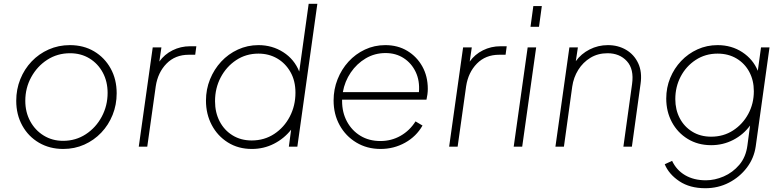

<svg xmlns="http://www.w3.org/2000/svg" viewBox="-20 -777 4148 1017"><path d="M315 12Q243 12 186.5 -21Q130 -54 98 -112Q66 -170 66 -243Q66 -304 87.5 -357.5Q109 -411 147.5 -451.5Q186 -492 238 -515Q290 -538 350 -538Q423 -538 478.5 -505Q534 -472 566 -414.5Q598 -357 598 -283Q598 -222 576.5 -168.5Q555 -115 516.5 -74.5Q478 -34 426.5 -11Q375 12 315 12ZM314 -31Q381 -31 434.5 -66Q488 -101 519 -159Q550 -217 550 -285Q550 -345 524.5 -392.5Q499 -440 454 -467.5Q409 -495 351 -495Q284 -495 230.5 -460.5Q177 -426 145.5 -368.5Q114 -311 114 -243Q114 -183 140 -135Q166 -87 211.5 -59Q257 -31 314 -31Z M715 0 789 -526H835L824 -451Q851 -489 894 -510.5Q937 -532 987 -532H1020L1014 -487H980Q908 -487 862 -440Q816 -393 805 -320L760 0Z M1314 12Q1242 12 1187 -22.5Q1132 -57 1101.5 -115Q1071 -173 1071 -244Q1071 -304 1092.5 -357Q1114 -410 1151.5 -450.5Q1189 -491 1240 -514.5Q1291 -538 1349 -538Q1422 -538 1480.5 -500.5Q1539 -463 1565 -398L1615 -757H1661L1555 0H1510L1522 -90Q1485 -43 1431 -15.5Q1377 12 1314 12ZM1313 -33Q1380 -33 1432.5 -67.5Q1485 -102 1515 -159.5Q1545 -217 1545 -286Q1545 -349 1518.5 -395.5Q1492 -442 1448 -467.5Q1404 -493 1349 -493Q1283 -493 1231 -458.5Q1179 -424 1149 -367Q1119 -310 1119 -241Q1119 -181 1143.5 -134Q1168 -87 1212 -60Q1256 -33 1313 -33Z M1996 12Q1924 12 1867.5 -22Q1811 -56 1779 -114Q1747 -172 1747 -245Q1747 -304 1768 -357Q1789 -410 1826 -450.5Q1863 -491 1913 -514.5Q1963 -538 2021 -538Q2087 -538 2137.5 -507.5Q2188 -477 2217 -425Q2246 -373 2246 -306Q2246 -292 2244 -277Q2242 -262 2239 -249H1792Q1792 -246 1792 -242Q1792 -181 1818 -133Q1844 -85 1889.5 -57.5Q1935 -30 1995 -30Q2053 -30 2101.5 -57.5Q2150 -85 2181 -134L2218 -112Q2185 -54 2125.5 -21Q2066 12 1996 12ZM2022 -496Q1965 -496 1917.5 -468Q1870 -440 1838 -393Q1806 -346 1796 -289H2199Q2204 -349 2182 -395.5Q2160 -442 2118.5 -469Q2077 -496 2022 -496Z M2359 0 2433 -526H2479L2468 -451Q2495 -489 2538 -510.5Q2581 -532 2631 -532H2664L2658 -487H2624Q2552 -487 2506 -440Q2460 -393 2449 -320L2404 0Z M2790 -635 2805 -745H2850L2835 -635ZM2701 0 2775 -526H2820L2746 0Z M2922 0 2996 -526H3041L3030 -453Q3058 -492 3103 -515Q3148 -538 3200 -538Q3254 -538 3296.5 -513Q3339 -488 3360.5 -442Q3382 -396 3373 -333L3327 0H3282L3328 -332Q3339 -411 3300.5 -453Q3262 -495 3198 -495Q3147 -495 3107.5 -471Q3068 -447 3043 -407Q3018 -367 3011 -318L2967 0Z M3716 220Q3634 220 3578.5 183Q3523 146 3501 93L3540 75Q3563 124 3609 151Q3655 178 3719 178Q3766 178 3813.5 157.5Q3861 137 3896 96Q3931 55 3939 -7L3953 -112Q3918 -64 3864 -36Q3810 -8 3747 -8Q3677 -8 3623 -41Q3569 -74 3539 -130Q3509 -186 3509 -255Q3509 -313 3530 -364Q3551 -415 3588 -454Q3625 -493 3674.5 -515.5Q3724 -538 3781 -538Q3855 -538 3912 -500.5Q3969 -463 3994 -402L4011 -526H4056L3983 -2Q3974 61 3936 111Q3898 161 3841 190.5Q3784 220 3716 220ZM3747 -53Q3812 -53 3863 -86Q3914 -119 3943.5 -173.5Q3973 -228 3973 -294Q3973 -351 3949 -396Q3925 -441 3881.5 -467Q3838 -493 3781 -493Q3716 -493 3665 -459.5Q3614 -426 3585.5 -371.5Q3557 -317 3557 -252Q3557 -196 3580.5 -151Q3604 -106 3647 -79.5Q3690 -53 3747 -53Z"/></svg>

Font: Plus Jakarta Sans ExtraLight
Style: Italic
Weight: 200
Italic angle: -8°
Designer: Gumpita Rahayu
Foundry: Tokotype
Version: Version 2.071; ttfautohint (v1.8.4.7-5d5b);gftools[0.9.29]